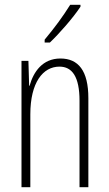

<svg xmlns="http://www.w3.org/2000/svg" viewBox="-20 -784 458 804"><path d="M317 -756V-764H274C242 -713 211 -671 167 -618V-606H189C228 -643 286 -709 317 -756ZM233 -539C158 -539 120 -483 104 -425H102L99 -529H70V0H107V-305C107 -439 160 -505 229 -505C282 -505 313 -463 313 -362V0H350V-373C350 -488 308 -539 233 -539Z"/></svg>

Font: Noto Sans Armenian ExtraCondensed ExtraLight
Style: Regular
Weight: 200
Width: 2
Designer: Monotype Design Team
Foundry: Monotype Imaging Inc.
Version: Version 2.008